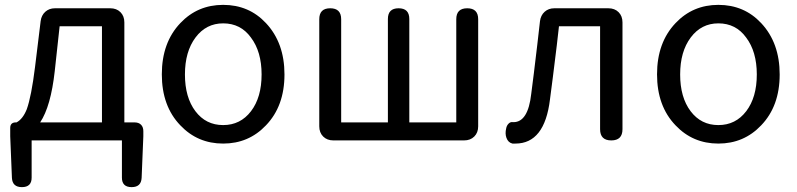

<svg xmlns="http://www.w3.org/2000/svg" viewBox="-20 -577 3275 789"><path d="M70 192Q31 192 29 154L22 -17V-51Q22 -74 45 -74H48Q74 -88 90 -128Q109 -181 124 -302L147 -490Q150 -514 166 -528.5Q182 -543 206 -543H433Q459 -543 475 -527Q491 -511 491 -485V-74H533Q550 -74 559.5 -64.5Q569 -55 569 -38V-17L562 154Q560 192 521 192Q481 192 481 153V0H295H110V153Q110 192 70 192ZM145 -74H272H399V-469H225L205 -285Q189 -140 145 -74Z M897 13Q792 13 721 -62Q645 -141 645 -271.5Q645 -402 721 -482Q792 -557 897 -557Q1003 -557 1073 -482Q1149 -401 1149 -271Q1149 -141 1073 -62Q1002 13 897 13ZM897 -63Q968 -63 1011.5 -120Q1055 -177 1055 -271Q1055 -365 1011 -423Q969 -481 897 -481Q827 -481 783.5 -423Q740 -365 740 -271Q740 -177 783 -120Q826 -63 897 -63Z M1350 0Q1324 0 1308 -16Q1292 -32 1292 -58V-498Q1292 -543 1337 -543Q1382 -543 1382 -498V-74H1574V-499Q1574 -543 1618 -543Q1662 -543 1662 -499V-74H1855V-498Q1855 -543 1900 -543Q1945 -543 1945 -498V-58Q1945 -32 1929 -16Q1913 0 1887 0H1618Z M2086 13Q2068 9 2061 -11Q2055 -28 2060 -49Q2062 -61 2070 -69Q2078 -77 2088 -75Q2089 -75 2090 -75Q2150 -75 2163 -191Q2172 -258 2188 -394Q2195 -458 2199 -490Q2202 -514 2218 -528.5Q2234 -543 2258 -543H2371H2480Q2506 -543 2522 -527Q2538 -511 2538 -485V-46Q2538 0 2492 0Q2446 0 2446 -46V-469H2277Q2274 -443 2268 -390Q2250 -242 2240 -168Q2218 13 2098 13Q2092 13 2086 13Z M2932 13Q2827 13 2756 -62Q2680 -141 2680 -271.5Q2680 -402 2756 -482Q2827 -557 2932 -557Q3038 -557 3108 -482Q3184 -401 3184 -271Q3184 -141 3108 -62Q3037 13 2932 13ZM2932 -63Q3003 -63 3046.5 -120Q3090 -177 3090 -271Q3090 -365 3046 -423Q3004 -481 2932 -481Q2862 -481 2818.5 -423Q2775 -365 2775 -271Q2775 -177 2818 -120Q2861 -63 2932 -63Z"/></svg>

Font: GenSenRounded TW R
Style: Regular
Weight: 400
Version: Version 1.501;PS 1;hotconv 16.6.51;makeotf.lib2.5.65220